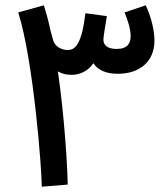

<svg xmlns="http://www.w3.org/2000/svg" viewBox="-20 -702 633 726"><path d="M236 -4C235 -74 224 -257 199 -432C213 -424 229 -419 250 -419C282 -419 313 -433 333 -463C349 -438 380 -423 425 -423C509 -423 564 -470 564 -548C564 -583 554 -633 531 -682L451 -655C461 -631 474 -594 474 -566C474 -539 463 -517 421 -517C388 -517 371 -530 371 -552C371 -565 379 -607 384 -641L303 -652C289 -537 266 -513 236 -513C219 -513 189 -521 181 -550L171 -586C164 -620 155 -653 146 -682L49 -655C107 -471 138 -60 138 4Z"/></svg>

Font: Noto Sans Arabic UI Md
Style: Regular
Weight: 500
Designer: Monotype Design Team, Nadine Chahine and Nizar Qandah
Foundry: Monotype Imaging Inc.
Version: Version 2.010